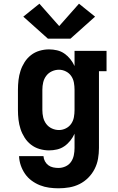

<svg xmlns="http://www.w3.org/2000/svg" viewBox="-20 -805 640 1038"><path d="M296 213Q271 213 245.5 209.5Q220 206 196 196.5Q172 187 151 171.5Q130 156 115.5 135Q101 114 92.5 89.5Q84 65 83 39H215Q216 54 223 67Q230 80 241.5 88.5Q253 97 267.5 100Q282 103 296 103Q316 103 334.5 94.5Q353 86 364 70Q375 54 379 34.5Q383 15 383 -5V-82Q374 -62 360 -44.5Q346 -27 328 -14.5Q310 -2 288.5 3Q267 8 245 8Q219 8 193.5 0.5Q168 -7 147.5 -23Q127 -39 113 -61Q99 -83 91 -107.5Q83 -132 80 -158Q77 -184 77 -210V-320Q77 -346 80 -372Q83 -398 91 -422.5Q99 -447 113 -469Q127 -491 147.5 -507Q168 -523 193.5 -530.5Q219 -538 245 -538Q267 -538 288.5 -533Q310 -528 328 -515.5Q346 -503 360 -485.5Q374 -468 383 -448V-530H556V-420H515V-5Q515 24 510 53Q505 82 491.5 108.5Q478 135 457 156Q436 177 410 190Q384 203 355 208Q326 213 296 213ZM299 -102Q318 -102 336 -111Q354 -120 365 -136Q376 -152 379.5 -171.5Q383 -191 383 -210V-320Q383 -339 379.5 -358.5Q376 -378 365 -394Q354 -410 336 -419Q318 -428 299 -428Q279 -428 260.5 -419.5Q242 -411 230 -395Q218 -379 213.5 -359.5Q209 -340 209 -320V-210Q209 -190 213.5 -170.5Q218 -151 230 -135Q242 -119 260.5 -110.5Q279 -102 299 -102ZM239 -596 220 -613 106 -715 193 -785 300 -664 407 -785 494 -715 361 -596Z"/></svg>

Font: Iosevka Curly Slab XBdEx
Style: Regular
Weight: 800
Width: 7
Monospace: yes
Designer: Belleve Invis
Foundry: Belleve Invis
Version: Version 11.0.0; ttfautohint (v1.8.3)